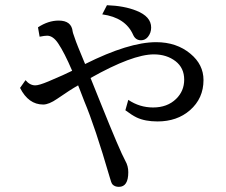

<svg xmlns="http://www.w3.org/2000/svg" viewBox="-20 -645 870 738"><path d="M126 -540Q165.5 -565.9 205.6 -565.9Q254.9 -565.9 259.3 -523.9Q259.8 -519.5 264.2 -507.8Q265.6 -502.9 268.1 -496.6Q272.9 -480.5 307.1 -398.9Q475.1 -482.9 580.1 -482.9Q658.7 -482.9 711.9 -438.5Q762.2 -397 762.2 -337.4Q762.2 -266.6 710 -221.2Q660.6 -178.2 585.4 -178.2Q537.6 -178.2 505.4 -193.4Q487.3 -202.1 461.9 -221.2L473.1 -261.2Q516.6 -231.9 568.4 -231.9Q623 -231.9 656.7 -264.6Q688 -294.9 688 -338.9Q688 -383.8 654.8 -409.7Q620.6 -436 571.3 -436Q489.3 -436 328.1 -345.2Q340.8 -312.5 367.2 -248Q440.4 -65.4 461.9 -26.4Q473.1 -6.8 473.1 17.1Q473.1 73.2 437 73.2Q420.9 73.2 412.1 63.5Q407.7 58.6 401.4 35.2Q345.2 -157.7 304.2 -255.4Q303.2 -257.8 288.6 -295.9Q286.1 -302.2 280.3 -316.9Q250.5 -300.3 199.7 -265.1Q168 -243.2 146 -243.2Q89.4 -243.2 57.1 -307.1L78.1 -336.9Q94.7 -316.9 115.7 -316.9Q129.9 -316.9 166 -332Q231.9 -359.9 257.3 -373Q227.5 -442.9 203.1 -479Q183.6 -507.8 161.1 -507.8Q151.9 -507.8 132.3 -503.9ZM391.1 -625Q457.5 -622.6 503.9 -604Q561 -581.5 561 -539.1Q561 -518.6 548.3 -502.9Q537.6 -490.2 522 -490.2Q501 -490.2 491.7 -511.2Q462.4 -577.6 373 -589.8Z"/></svg>

Font: BIZ UDPMincho
Style: Regular
Weight: 400
Designer: TypeBank Co., Ltd.
Foundry: Morisawa Inc.
Version: Version 1.06